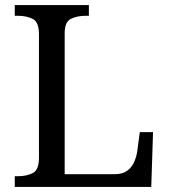

<svg xmlns="http://www.w3.org/2000/svg" viewBox="-20 -734 663 754"><path d="M38 0V-42H51Q85 -42 109 -54.5Q133 -67 133 -114V-600Q133 -647 109 -659.5Q85 -672 51 -672H38V-714H329V-672H316Q283 -672 258.5 -660Q234 -648 234 -604V-50H431Q461 -50 479.5 -63.5Q498 -77 507 -98Q516 -119 519 -140L529 -215H581L574 0Z"/></svg>

Font: Noto Naskh Arabic UI
Style: Regular
Weight: 400
Designer: Monotype Design Team, David Williams, Mohamad Dakak and Nizar Qandah
Foundry: Monotype Imaging Inc.
Version: Version 2.014